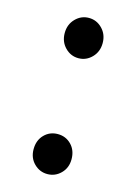

<svg xmlns="http://www.w3.org/2000/svg" viewBox="-90 -581 458 645"><g transform="rotate(15 139.0 -258.5)"><path d="M73 -460Q73 -490 92.5 -510Q112 -530 139 -530Q166 -530 185.5 -510Q205 -490 205 -460Q205 -430 185.5 -410Q166 -390 139 -390Q112 -390 92.5 -410Q73 -430 73 -460ZM73 -56Q73 -87 92 -106.5Q111 -126 139 -126Q167 -126 186 -106.5Q205 -87 205 -56Q205 -26 185.5 -6.5Q166 13 139 13Q112 13 92.5 -6.5Q73 -26 73 -56Z"/></g></svg>

Font: Merged Yaku Han JP
Style: Regular
Weight: 400
Designer: Ryoko NISHIZUKA 西塚涼子 (kana, bopomofo & ideographs); Paul D. Hunt (Latin, Greek & Cyrillic); Sandoll Communications 산돌커뮤니
Foundry: Adobe
Version: Version 2.004